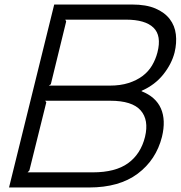

<svg xmlns="http://www.w3.org/2000/svg" viewBox="-20 -830 800 850"><path d="M697 -224Q671 -122 589.5 -61Q508 0 374 0H20L220 -810H565Q627 -810 668 -792.5Q709 -775 731.5 -745.5Q754 -716 758.5 -678Q763 -640 753 -598Q740 -547 703 -500.5Q666 -454 607 -428V-426Q670 -401 692.5 -349.5Q715 -298 697 -224ZM677 -598Q696 -672 659.5 -707.5Q623 -743 538 -743H269L273 -735L205 -457L196 -451H466Q513 -451 549 -462.5Q585 -474 611 -493.5Q637 -513 653 -540Q669 -567 677 -598ZM622 -224Q640 -299 602.5 -341.5Q565 -384 468 -384H180L185 -377L110 -75L102 -67H391Q491 -67 547 -107.5Q603 -148 622 -224Z"/></svg>

Font: TypoPRO Sinkin Sans
Style: 300 Light Italic
Weight: 300
Italic angle: -112°
Designer: Keith Bates
Foundry: K-Type
Version: Sinkin Sans (version 1.0)  by Keith Bates   •   © 2014   www